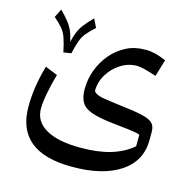

<svg xmlns="http://www.w3.org/2000/svg" viewBox="-111 -631 984 986"><g transform="rotate(15 381.5 -138.0)"><path d="M650.4 -316.9Q617.7 -328.1 589.4 -335.2Q561 -342.3 546.9 -342.3Q500 -342.3 459.5 -316.4Q418.9 -290.5 394.3 -249.3Q369.6 -208 370.1 -161.1Q376 -153.8 384.3 -148.7Q392.6 -143.6 409.4 -139.6Q426.3 -135.7 457.8 -131.3Q489.3 -127 542.5 -120.1Q609.9 -112.3 645 -102.5Q680.2 -92.8 693.1 -77.1Q706.1 -61.5 706.1 -35.2V7.8Q706.1 120.6 613 182.9Q520 245.1 356.4 245.1Q61 245.1 61 4.4Q61 -51.3 69.6 -105.5Q78.1 -159.7 94.7 -216.8L160.2 -190.4Q125.5 -66.4 125.5 -2.9Q125.5 65.9 189.5 102.5Q253.4 139.2 373 139.2Q465.8 139.2 532.7 119.1Q599.6 99.1 647.9 58.1L648.4 -2.9Q641.6 -6.8 629.6 -9.3Q617.7 -11.7 588.6 -15.4Q559.6 -19 501 -25.4Q428.7 -33.2 388.4 -47.1Q348.1 -61 332.3 -87.4Q316.4 -113.8 316.4 -157.7Q316.4 -210.9 335 -260.3Q353.5 -309.6 387 -348.9Q420.4 -388.2 464.8 -410.6Q507.8 -433.6 570.8 -433.6Q618.7 -433.6 677.2 -406.7ZM203.1 -317.4 162.1 -311Q152.3 -358.9 142.8 -385.5Q133.3 -412.1 117.4 -431.2Q101.6 -450.2 72.3 -475.6L94.7 -521Q123.5 -491.7 139.6 -470.9Q155.8 -450.2 165.3 -428.2Q174.8 -406.2 182.1 -372.1Q189.9 -405.8 199.2 -427.7Q208.5 -449.7 224.9 -470.5Q241.2 -491.2 269.5 -521L292 -475.6Q263.2 -449.7 247.3 -430.4Q231.4 -411.1 222.2 -386Q212.9 -360.8 203.1 -317.4Z"/></g></svg>

Font: Pinar-DS1-FD Medium
Style: Regular
Weight: 500
Designer: Amin Abedi
Version: Version 3.000